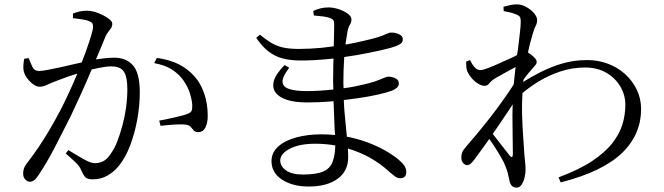

<svg xmlns="http://www.w3.org/2000/svg" viewBox="-20 -811 3040 879"><path d="M293 -124Q333 -99 364.5 -81.5Q396 -64 413 -64Q437 -64 455.5 -74.5Q474 -85 493 -116Q506 -135 518 -166.5Q530 -198 540.5 -236.5Q551 -275 557 -318Q563 -361 563 -403Q563 -458 547.5 -482.5Q532 -507 490 -507Q466 -507 432 -500Q416 -497 400 -493Q399 -490 397 -487Q376 -436 352 -383.5Q328 -331 305 -282Q284 -241 264.5 -202Q245 -163 226.5 -128Q208 -93 190.5 -63.5Q173 -34 157 -10Q146 7 136.5 14Q127 21 116 21Q106 21 96 11Q86 1 86 -16Q86 -29 89.5 -39.5Q93 -50 102 -62Q130 -98 154.5 -134Q179 -170 204.5 -213Q230 -256 258 -309Q278 -348 299 -394Q317 -433 334 -474Q312 -467 293 -461Q261 -449 242 -442Q210 -430 194 -422Q178 -414 160 -414Q148 -414 132.5 -425Q117 -436 105 -452Q93 -468 89 -484Q86 -496 87 -512Q88 -528 91 -542L111 -545Q119 -525 128 -505.5Q137 -486 158 -486Q172 -486 198 -491Q224 -496 256.5 -503Q289 -510 322 -518Q339 -522 354 -525Q364 -551 373 -575Q388 -617 397 -647Q406 -677 406 -687Q406 -696 403.5 -702.5Q401 -709 390 -713Q379 -719 355.5 -722.5Q332 -726 314 -728V-749Q326 -754 342.5 -758Q359 -762 379 -762Q394 -762 413.5 -756.5Q433 -751 451.5 -741.5Q470 -732 482 -722Q494 -712 494 -702Q494 -691 488.5 -682.5Q483 -674 476 -665.5Q469 -657 463 -644Q453 -619 436 -578Q428 -559 419 -539Q430 -541 441 -542Q477 -547 502 -547Q558 -547 589 -511.5Q620 -476 620 -388Q620 -328 608.5 -264.5Q597 -201 576 -145.5Q555 -90 525 -53Q503 -25 472.5 -7.5Q442 10 404 10Q379 10 370 -0.5Q361 -11 351 -33Q348 -41 342.5 -49Q337 -57 323 -70.5Q309 -84 281 -108ZM686 -522 698 -546Q759 -537 799 -516.5Q839 -496 869 -463Q897 -433 914 -385.5Q931 -338 931 -280Q931 -250 921 -228.5Q911 -207 889 -206Q874 -206 867.5 -213Q861 -220 854.5 -228.5Q848 -237 833 -240Q823 -242 801 -241.5Q779 -241 755.5 -239Q732 -237 715 -235L709 -259Q728 -262 752.5 -267.5Q777 -273 800.5 -278.5Q824 -284 837 -289Q853 -295 857 -303.5Q861 -312 860 -332Q859 -352 850 -382Q841 -412 819 -444Q798 -473 766.5 -493Q735 -513 686 -522Z M1417 -740Q1441 -738 1457.5 -736Q1474 -734 1490 -729Q1502 -724 1506 -718.5Q1510 -713 1510 -698Q1510 -692 1509.5 -666Q1509 -640 1508 -602Q1508 -601 1508 -599Q1480 -595 1451 -592Q1397 -587 1347 -587Q1300 -587 1270 -595Q1240 -603 1217.5 -617.5Q1195 -632 1170 -652L1153 -638Q1179 -599 1208.5 -576Q1238 -553 1274 -543.5Q1310 -534 1356 -534Q1419 -534 1486 -541Q1497 -542 1507 -543Q1506 -533 1506 -522Q1505 -480 1505 -441Q1505 -421 1506 -401Q1499 -400 1493 -400Q1436 -394 1382 -394Q1333 -394 1304 -403.5Q1275 -413 1273.5 -436Q1272 -459 1304 -501L1283 -513Q1243 -473 1234 -441.5Q1225 -410 1241.5 -387.5Q1258 -365 1295 -353.5Q1332 -342 1385 -342Q1443 -342 1502 -347Q1505 -348 1507 -348Q1507 -334 1508 -321Q1510 -264 1512 -220Q1513 -206 1514 -193Q1483 -196 1451 -196Q1389 -196 1337 -182Q1285 -168 1254 -140.5Q1223 -113 1223 -73Q1223 -20 1271.5 11.5Q1320 43 1393 43Q1476 43 1525 8Q1574 -27 1574 -91Q1574 -110 1573 -131Q1626 -115 1672 -90Q1725 -60 1765 -22Q1779 -10 1789.5 -2.5Q1800 5 1813 5Q1825 5 1832.5 -2Q1840 -9 1840 -24Q1840 -39 1831 -52.5Q1822 -66 1806 -79Q1792 -92 1761 -111.5Q1730 -131 1684.5 -150.5Q1639 -170 1580 -183Q1574 -184 1568 -185Q1563 -232 1558 -290Q1555 -320 1554 -353Q1586 -357 1616 -361Q1671 -369 1712.5 -378.5Q1754 -388 1777 -397Q1790 -403 1798 -410.5Q1806 -418 1806 -429Q1806 -445 1790.5 -452.5Q1775 -460 1759 -460Q1750 -460 1735.5 -453.5Q1721 -447 1696 -438Q1655 -425 1603 -415Q1578 -410 1553 -407Q1552 -418 1552 -429Q1552 -489 1555 -533Q1556 -542 1556 -550Q1586 -554 1615 -559Q1676 -570 1722.5 -580.5Q1769 -591 1791 -599Q1806 -605 1815 -611.5Q1824 -618 1824 -631Q1824 -642 1816 -648.5Q1808 -655 1796 -658.5Q1784 -662 1772 -662Q1762 -662 1748.5 -655.5Q1735 -649 1714 -642Q1690 -634 1649 -625Q1610 -615 1562 -607Q1562 -609 1562 -611Q1567 -644 1571 -668Q1575 -688 1582 -698Q1589 -708 1589 -723Q1589 -736 1572 -748.5Q1555 -761 1530.5 -769Q1506 -777 1484 -777Q1464 -777 1446.5 -772.5Q1429 -768 1414 -761ZM1515 -145Q1514 -100 1503 -71Q1492 -40 1460 -26Q1428 -12 1366 -12Q1316 -12 1289.5 -31Q1263 -50 1263 -76Q1263 -107 1306.5 -130Q1350 -153 1424 -153Q1471 -153 1515 -145Z M2246 -452Q2230 -442 2220.5 -430Q2211 -418 2199 -418Q2185 -418 2168 -428.5Q2151 -439 2137.5 -455.5Q2124 -472 2118 -488Q2115 -500 2114.5 -510Q2114 -520 2114 -529L2132 -536Q2143 -513 2154.5 -501.5Q2166 -490 2179 -490Q2190 -490 2216 -500Q2242 -510 2272.5 -524Q2303 -538 2330 -550Q2340 -555 2347 -559Q2349 -572 2351 -584Q2356 -627 2360 -659.5Q2364 -692 2364 -712Q2364 -729 2359 -735Q2354 -741 2341 -746Q2331 -750 2317.5 -753.5Q2304 -757 2286 -760L2285 -780Q2299 -784 2314.5 -787.5Q2330 -791 2347 -791Q2368 -791 2389.5 -779Q2411 -767 2425 -750.5Q2439 -734 2439 -719Q2439 -704 2432 -691.5Q2425 -679 2417 -649Q2413 -635 2406 -610Q2402 -592 2397 -571Q2410 -563 2423 -551Q2437 -538 2437 -528Q2437 -519 2429.5 -511Q2422 -503 2413 -492Q2405 -483 2395 -471Q2386 -459 2377 -447Q2376 -441 2375 -436Q2414 -460 2453 -480Q2502 -505 2555 -520.5Q2608 -536 2669 -536Q2718 -536 2762.5 -519.5Q2807 -503 2841 -472.5Q2875 -442 2895 -401Q2915 -360 2915 -311Q2915 -255 2894 -205Q2873 -155 2829 -112Q2785 -69 2715 -35Q2645 -1 2547 24L2537 1Q2631 -34 2690.5 -73.5Q2750 -113 2783.5 -156Q2817 -199 2830 -243Q2843 -287 2843 -331Q2843 -375 2820.5 -414Q2798 -453 2756.5 -477.5Q2715 -502 2658 -502Q2600 -502 2544.5 -483.5Q2489 -465 2441 -435Q2403 -411 2372 -385Q2369 -338 2370 -289Q2372 -229 2375.5 -179.5Q2379 -130 2381 -100Q2383 -81 2384.5 -65.5Q2386 -50 2386 -34Q2386 -17 2381.5 2Q2377 21 2368 34.5Q2359 48 2345 48Q2331 48 2323 39.5Q2315 31 2312 14Q2308 -4 2304.5 -18.5Q2301 -33 2294 -50Q2289 -65 2273 -92.5Q2257 -120 2238 -149Q2228 -163 2220 -175Q2211 -163 2203 -151Q2177 -115 2155 -85Q2146 -73 2138 -64.5Q2130 -56 2119 -55Q2108 -55 2100 -65Q2092 -75 2092 -90Q2092 -104 2096.5 -114.5Q2101 -125 2115 -141Q2131 -159 2161.5 -195.5Q2192 -232 2227.5 -277.5Q2263 -323 2296 -371Q2316 -399 2332 -425Q2335 -459 2339 -492Q2340 -498 2341 -504Q2336 -502 2331 -499Q2308 -487 2286 -474.5Q2264 -462 2246 -452ZM2236 -198Q2244 -187 2253 -176Q2272 -152 2288.5 -130.5Q2305 -109 2314 -98Q2320 -91 2324 -92Q2327 -93 2328 -105Q2328 -135 2327 -181.5Q2326 -228 2326 -282Q2326 -308 2327 -333Q2318 -319 2308 -304Q2283 -266 2256 -227Q2246 -212 2236 -198Z"/></svg>

Font: Early Summer Mincho
Style: Regular
Weight: 400
Designer: GuiWonder
Version: Version 1.002